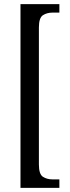

<svg xmlns="http://www.w3.org/2000/svg" viewBox="-20 -780 336 928"><path d="M79 128V-760H267V-719H233Q207 -719 187.5 -706.5Q168 -694 168 -647V15Q168 62 187.5 74.5Q207 87 233 87H267V128Z"/></svg>

Font: Noto Serif Lao ExtraCondensed
Style: Regular
Weight: 400
Width: 2
Designer: Monotype Design Team
Foundry: Monotype Imaging Inc.
Version: Version 2.003; ttfautohint (v1.8.4.7-5d5b)